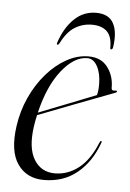

<svg xmlns="http://www.w3.org/2000/svg" viewBox="-47 -630 456 675"><g transform="rotate(5 181.0 -293.0)"><path d="M323 -139Q297.5 -69.5 249.2 -30.8Q201 8 133 8Q72 8 40.2 -37.8Q8.5 -83.5 21 -172Q28.5 -226 50.5 -274.2Q72.5 -322.5 104.8 -359.5Q137 -396.5 175 -417.5Q213 -438.5 252.5 -438.5Q297 -438.5 320 -407.5Q343 -376.5 342.5 -335Q342.5 -324 356 -327Q361 -328 362 -325Q363 -322 358.5 -320Q354.5 -318.5 333 -310.2Q311.5 -302 279.8 -290Q248 -278 212.8 -264.5Q177.5 -251 144.8 -238.2Q112 -225.5 89.5 -217Q85 -197.5 82 -177Q71 -100 96 -59.2Q121 -18.5 169 -18.5Q215 -18.5 253.2 -48.2Q291.5 -78 317 -141Q319 -146 322 -146Q325.5 -145.5 323 -139ZM248.5 -432Q202 -432 158 -376.5Q114 -321 91.5 -226Q113 -234.5 142.2 -246Q171.5 -257.5 201.2 -269.2Q231 -281 255.8 -290.8Q280.5 -300.5 293 -305.5Q297.5 -318.5 297.5 -344Q297.5 -381.5 284 -406.8Q270.5 -432 248.5 -432ZM254.5 -550.5Q222 -550.5 194.5 -533.8Q167 -517 146.5 -476Q143.5 -470 140 -470Q135.5 -470 138 -477.5Q156 -531 188.5 -562.2Q221 -593.5 265.5 -593.5Q310.5 -593.5 327 -562.2Q343.5 -531 335 -477.5Q333.5 -470 329 -470Q325 -470 325.5 -476Q325.5 -516 307 -533.2Q288.5 -550.5 254.5 -550.5Z"/></g></svg>

Font: Fraunces 144pt S000 Light
Style: Italic
Weight: 300
Italic angle: -16°
Version: Version 1.000; ttfautohint (v1.8.3)